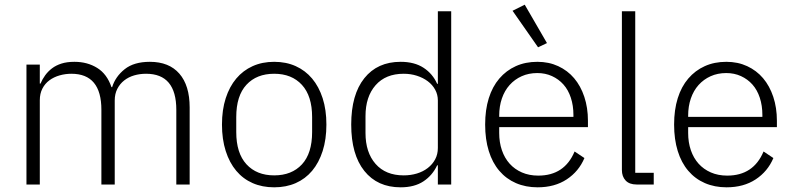

<svg xmlns="http://www.w3.org/2000/svg" viewBox="-20 -788 3390 820"><path d="M93 0V-512H150V-431H153Q161 -450 173 -466.5Q185 -483 202 -496Q219 -509 242.5 -516.5Q266 -524 298 -524Q353 -524 395 -498Q437 -472 456 -416H459Q473 -461 512.5 -492.5Q552 -524 620 -524Q702 -524 746 -473.5Q790 -423 790 -329V0H733V-319Q733 -473 604 -473Q577 -473 553 -466Q529 -459 510.5 -444.5Q492 -430 481 -408.5Q470 -387 470 -359V0H413V-319Q413 -473 285 -473Q259 -473 234.5 -466Q210 -459 191 -445Q172 -431 161 -409.5Q150 -388 150 -360V0Z M1151 12Q1100 12 1059 -6Q1018 -24 989 -58.5Q960 -93 944 -143Q928 -193 928 -256Q928 -319 944 -368.5Q960 -418 989 -452.5Q1018 -487 1059 -505.5Q1100 -524 1151 -524Q1202 -524 1243 -505.5Q1284 -487 1313 -452.5Q1342 -418 1358 -368.5Q1374 -319 1374 -256Q1374 -193 1358 -143Q1342 -93 1313 -58.5Q1284 -24 1243 -6Q1202 12 1151 12ZM1151 -39Q1226 -39 1269.5 -86Q1313 -133 1313 -224V-288Q1313 -378 1269.5 -425.5Q1226 -473 1151 -473Q1076 -473 1032.5 -426Q989 -379 989 -288V-224Q989 -134 1032.5 -86.5Q1076 -39 1151 -39Z M1850 -82H1847Q1827 -39 1788.5 -13.5Q1750 12 1691 12Q1592 12 1536 -58Q1480 -128 1480 -256Q1480 -384 1536 -454Q1592 -524 1691 -524Q1750 -524 1789 -498.5Q1828 -473 1847 -430H1850V-740H1907V0H1850ZM1704 -39Q1734 -39 1760.5 -47Q1787 -55 1807 -70.5Q1827 -86 1838.5 -107.5Q1850 -129 1850 -156V-359Q1850 -384 1838.5 -405Q1827 -426 1807 -441Q1787 -456 1760.5 -464.5Q1734 -473 1704 -473Q1627 -473 1584 -424Q1541 -375 1541 -292V-220Q1541 -137 1584 -88Q1627 -39 1704 -39Z M2276 12Q2225 12 2183.5 -6Q2142 -24 2112.5 -58.5Q2083 -93 2067.5 -143Q2052 -193 2052 -256Q2052 -319 2067.5 -368.5Q2083 -418 2112.5 -452.5Q2142 -487 2183 -505.5Q2224 -524 2275 -524Q2324 -524 2364 -505.5Q2404 -487 2432 -454Q2460 -421 2475.5 -374.5Q2491 -328 2491 -272V-245H2112V-220Q2112 -180 2123.5 -146.5Q2135 -113 2156.5 -89Q2178 -65 2209 -51.5Q2240 -38 2279 -38Q2391 -38 2434 -141L2476 -113Q2452 -56 2400.5 -22Q2349 12 2276 12ZM2275 -476Q2238 -476 2208 -462.5Q2178 -449 2156.5 -425Q2135 -401 2123.5 -367.5Q2112 -334 2112 -294V-289H2429V-297Q2429 -337 2418 -370.5Q2407 -404 2386.5 -427Q2366 -450 2337.5 -463Q2309 -476 2275 -476ZM2169 -742 2221 -768 2316 -604 2278 -586Z M2699 0Q2668 0 2652 -17Q2636 -34 2636 -62V-740H2693V-50H2772V0Z M3083 12Q3032 12 2990.5 -6Q2949 -24 2919.5 -58.5Q2890 -93 2874.5 -143Q2859 -193 2859 -256Q2859 -319 2874.5 -368.5Q2890 -418 2919.5 -452.5Q2949 -487 2990 -505.5Q3031 -524 3082 -524Q3131 -524 3171 -505.5Q3211 -487 3239 -454Q3267 -421 3282.5 -374.5Q3298 -328 3298 -272V-245H2919V-220Q2919 -180 2930.5 -146.5Q2942 -113 2963.5 -89Q2985 -65 3016 -51.5Q3047 -38 3086 -38Q3198 -38 3241 -141L3283 -113Q3259 -56 3207.5 -22Q3156 12 3083 12ZM3082 -476Q3045 -476 3015 -462.5Q2985 -449 2963.5 -425Q2942 -401 2930.5 -367.5Q2919 -334 2919 -294V-289H3236V-297Q3236 -337 3225 -370.5Q3214 -404 3193.5 -427Q3173 -450 3144.5 -463Q3116 -476 3082 -476Z"/></svg>

Font: IBM Plex Sans Thai Light
Style: Regular
Weight: 300
Designer: Mike Abbink, Paul van der Laan, Pieter van Rosmalen, Ben Mitchell, Mark Frömberg
Foundry: Bold Monday
Version: Version 1.2